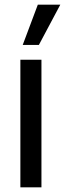

<svg xmlns="http://www.w3.org/2000/svg" viewBox="-20 -800 278 820"><path d="M67 0V-545H157V0ZM77 -608 141.5 -780H237.5L146 -608Z"/></svg>

Font: Mohave Light Medium
Style: Regular
Weight: 500
Version: Version 2.003